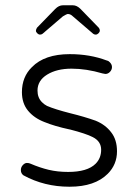

<svg xmlns="http://www.w3.org/2000/svg" viewBox="-20 -711 520 727"><path d="M379 -431 368 -433Q307 -451 251 -451Q195 -451 158.5 -428.5Q122 -406 122 -368Q122 -341 139 -324Q148 -315 158 -310Q188 -297 247 -282Q300 -269 342 -254Q379 -239 401 -210Q423 -182 423 -138Q423 -88 388 -53Q339 -4 244 -4H242Q148 -4 69 -47Q59 -54 59 -67Q59 -78 66.5 -86Q74 -94 82 -94Q90 -94 96 -91Q131 -76 164.5 -68Q198 -60 238 -60Q311 -60 342 -91Q363 -112 363 -144Q363 -176 331 -192Q306 -205 244 -221Q243 -221 243 -221Q187 -233 148 -249Q109 -264 86 -292Q63 -320 63 -362Q63 -420 101 -457Q149 -506 244 -506Q321 -506 384 -482Q384 -482 385 -482Q392 -480 396 -475Q404 -467 404 -457Q404 -447 396.5 -439Q389 -431 379 -431ZM120 -606 189 -677Q203 -691 218 -691H256Q271 -691 285 -677L354 -606Q358 -601 358 -595.5Q358 -590 353 -585Q348 -580 342.5 -580Q337 -580 333 -583L256 -649Q247 -658 237 -658Q237 -658 236 -658Q233 -658 218 -649L141 -583Q137 -580 131.5 -580Q126 -580 121 -585Q116 -590 116 -594.5Q116 -599 120 -606Z"/></svg>

Font: Kurewa Gothic CJK TC Regular
Style: Regular
Weight: 400
Designer: Max Yao
Foundry: Max-Everyday
Version: Version 1.071; ttfautohint (v1.8.3)